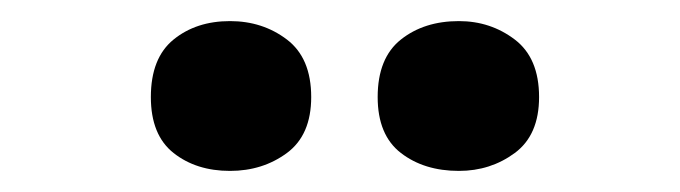

<svg xmlns="http://www.w3.org/2000/svg" viewBox="-20 -780 645 182"><path d="M123 -688Q123 -725 144.5 -742.5Q166 -760 198 -760Q229 -760 252 -742.5Q275 -725 275 -688Q275 -652 252 -635Q229 -618 198 -618Q166 -618 144.5 -635Q123 -652 123 -688ZM338 -688Q338 -725 360 -742.5Q382 -760 415 -760Q445 -760 468 -742.5Q491 -725 491 -688Q491 -652 468 -635Q445 -618 415 -618Q382 -618 360 -635Q338 -652 338 -688Z"/></svg>

Font: Noto Sans Thaana ExtraBold
Style: Regular
Weight: 800
Designer: David Williams
Foundry: Google Inc.
Version: Version 3.001; ttfautohint (v1.8.4.7-5d5b)